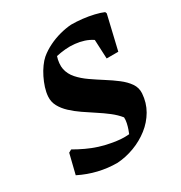

<svg xmlns="http://www.w3.org/2000/svg" viewBox="-160 -777 853 905"><g transform="rotate(-30 266.5 -325.0)"><path d="M219.2 12Q167.8 12 117.5 0.1Q67.1 -11.8 19.2 -35.8L45.8 -143.4L61.3 -152Q89.7 -135.6 118.9 -122Q148 -108.4 177.8 -98.9Q207.5 -89.3 237.5 -84.1Q262.7 -78.9 287 -77.1Q311.2 -75.3 334.1 -77.4Q337.2 -84.4 341.9 -97.9Q346.7 -111.5 350.3 -127.7Q353.8 -143.8 353 -158.2Q334.3 -181.5 307.6 -202.2Q280.8 -222.9 250.7 -242.3Q220.5 -261.7 191.7 -281.6Q162.8 -301.5 139.7 -323.1Q116.6 -344.7 103.4 -369.1Q90.2 -393.5 92.1 -421.8Q93.6 -444.1 101.3 -468.5Q109.1 -492.9 120.8 -516.5Q132.5 -540.2 146.8 -559.9Q161 -579.7 175.5 -592.2Q200.1 -612.6 230.1 -627.3Q260.1 -642.1 292.4 -650.7Q324.8 -659.4 355 -661.5Q384 -661.5 415.5 -658Q447.1 -654.4 475.9 -647.6Q504.8 -640.8 524 -632.3L527.5 -623.7L484.1 -439.7H420.8L416 -543.2Q397.1 -556.1 373.6 -563.8Q350.1 -571.4 325.4 -573.8Q299.2 -576.7 273.4 -574.2Q247.6 -571.8 223.8 -566.5Q218.1 -550.4 216.4 -531.8Q214.7 -513.3 217.6 -499.8Q223.8 -469.6 245.8 -444.8Q267.8 -420 298.7 -398.6Q329.5 -377.2 362.2 -356.5Q394.9 -335.9 422.9 -314.5Q450.9 -293.1 468 -268.6Q485 -244.1 483.1 -214Q479.8 -164.8 456.4 -124.3Q432.9 -83.9 395.5 -54.7Q358 -25.4 312.4 -8.3Q266.8 8.9 219.2 12Z"/></g></svg>

Font: Labrada
Style: Italic
Weight: 400
Italic angle: -7°
Designer: Mercedes Jáuregui
Foundry: Omnibus-Type Team
Version: Version 1.000